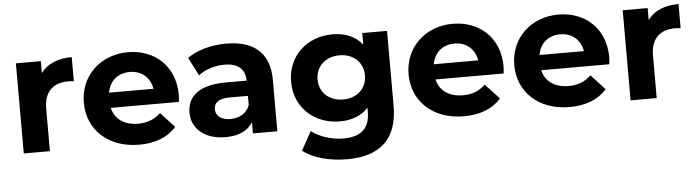

<svg xmlns="http://www.w3.org/2000/svg" viewBox="-47 -743 4147 1142"><g transform="rotate(-5 2027.0 -172.0)"><path d="M221 -467V-538H72V0H228V-254C228 -357 285 -404 371 -404C383 -404 393 -403 406 -402V-546C323 -546 259 -519 221 -467Z M1021 -267C1021 -440 899 -546 741 -546C577 -546 454 -430 454 -269C454 -109 575 8 761 8C858 8 933 -22 983 -79L900 -169C863 -134 822 -117 765 -117C683 -117 626 -158 611 -225H1018C1019 -238 1021 -255 1021 -267ZM742 -428C812 -428 863 -384 874 -316H609C620 -385 671 -428 742 -428Z M1327 -546C1241 -546 1154 -523 1095 -481L1151 -372C1190 -403 1249 -422 1306 -422C1390 -422 1430 -383 1430 -316H1306C1142 -316 1075 -250 1075 -155C1075 -62 1150 8 1276 8C1355 8 1411 -18 1440 -67V0H1586V-307C1586 -470 1491 -546 1327 -546ZM1315 -97C1260 -97 1227 -123 1227 -162C1227 -198 1250 -225 1323 -225H1430V-170C1412 -121 1367 -97 1315 -97Z M2140 -538V-469C2099 -521 2037 -546 1962 -546C1813 -546 1693 -443 1693 -286C1693 -129 1813 -26 1962 -26C2032 -26 2091 -48 2132 -93V-70C2132 27 2084 77 1974 77C1905 77 1830 53 1784 16L1722 128C1785 177 1884 202 1986 202C2180 202 2288 110 2288 -90V-538ZM1993 -154C1911 -154 1851 -207 1851 -286C1851 -365 1911 -418 1993 -418C2075 -418 2134 -365 2134 -286C2134 -207 2075 -154 1993 -154Z M2960 -267C2960 -440 2838 -546 2680 -546C2516 -546 2393 -430 2393 -269C2393 -109 2514 8 2700 8C2797 8 2872 -22 2922 -79L2839 -169C2802 -134 2761 -117 2704 -117C2622 -117 2565 -158 2550 -225H2957C2958 -238 2960 -255 2960 -267ZM2681 -428C2751 -428 2802 -384 2813 -316H2548C2559 -385 2610 -428 2681 -428Z M3591 -267C3591 -440 3469 -546 3311 -546C3147 -546 3024 -430 3024 -269C3024 -109 3145 8 3331 8C3428 8 3503 -22 3553 -79L3470 -169C3433 -134 3392 -117 3335 -117C3253 -117 3196 -158 3181 -225H3588C3589 -238 3591 -255 3591 -267ZM3312 -428C3382 -428 3433 -384 3444 -316H3179C3190 -385 3241 -428 3312 -428Z M3844 -467V-538H3695V0H3851V-254C3851 -357 3908 -404 3994 -404C4006 -404 4016 -403 4029 -402V-546C3946 -546 3882 -519 3844 -467Z"/></g></svg>

Font: AWKNG-Font
Style: Bold
Weight: 700
Designer: Awakening Church
Foundry: Awakening Church
Version: Version 1.700;PS 001.700;hotconv 1.0.88;makeotf.lib2.5.64775